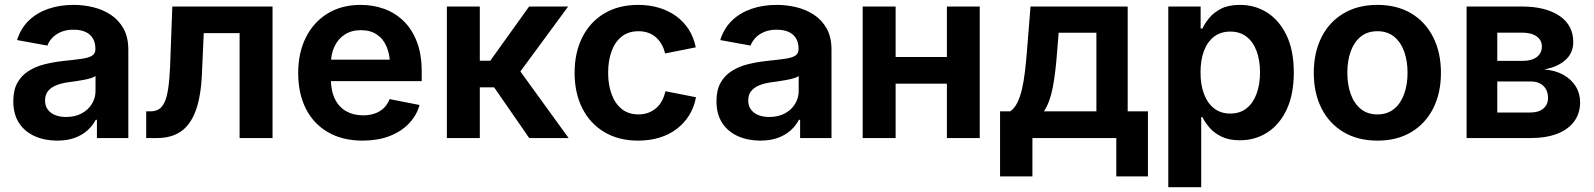

<svg xmlns="http://www.w3.org/2000/svg" viewBox="-20 -573 6618 797"><path d="M217.3 10.7Q165.5 10.7 124 -7.8Q82.5 -26.4 58.8 -62.7Q35.2 -99.1 35.2 -152.8Q35.2 -199.2 52.2 -229.5Q69.3 -259.8 98.6 -278.3Q127.9 -296.9 165 -306.2Q202.1 -315.4 242.2 -319.8Q289.6 -324.7 318.8 -328.9Q348.1 -333 362.1 -341.8Q376 -350.6 376 -368.7V-371.1Q376 -396 365.5 -413.6Q355 -431.2 335 -440.4Q314.9 -449.7 285.2 -449.7Q255.4 -449.7 233.4 -440.4Q211.4 -431.2 197.3 -416.3Q183.1 -401.4 176.8 -383.8L50.8 -406.7Q65.9 -455.1 99.1 -487.3Q132.3 -519.5 179.9 -536.1Q227.5 -552.7 285.2 -552.7Q326.7 -552.7 366.9 -543Q407.2 -533.2 440.2 -511.5Q473.1 -489.7 492.9 -454.1Q512.7 -418.5 512.7 -366.2V0H382.3V-75.7H377.4Q364.7 -51.3 343 -31.7Q321.3 -12.2 290 -0.7Q258.8 10.7 217.3 10.7ZM254.4 -87.4Q291.5 -87.4 318.8 -102.1Q346.2 -116.7 361.3 -141.4Q376.5 -166 376.5 -195.3V-257.3Q370.1 -252.4 356.2 -248.3Q342.3 -244.1 325.2 -241Q308.1 -237.8 291.3 -235.4Q274.4 -232.9 262.2 -231.4Q234.4 -227.5 212.9 -218.8Q191.4 -210 179.2 -194.8Q167 -179.7 167 -155.8Q167 -133.8 178.2 -118.4Q189.5 -103 209.2 -95.2Q229 -87.4 254.4 -87.4Z M586.9 0V-110.8H604.5Q625 -110.8 639.4 -119.6Q653.8 -128.4 663.3 -149.2Q672.9 -169.9 678.2 -205.8Q683.6 -241.7 686 -295.9L695.3 -545.9H1111.3V0H974.6V-435.5H825.7L818.4 -270Q814.5 -173.3 792.5 -113.8Q770.5 -54.2 730.7 -27.1Q690.9 0 632.3 0Z M1485.4 10.7Q1402.3 10.7 1342.3 -23.7Q1282.2 -58.1 1250 -121.1Q1217.8 -184.1 1217.8 -270Q1217.8 -354 1249.8 -417.7Q1281.7 -481.4 1340.1 -517.1Q1398.4 -552.7 1477.1 -552.7Q1529.3 -552.7 1575 -536.1Q1620.6 -519.5 1655.5 -485.6Q1690.4 -451.7 1710.4 -399.7Q1730.5 -347.7 1730.5 -276.4V-236.3H1277.8V-325.2H1663.1L1599.1 -300.3Q1599.1 -344.7 1585.4 -377.9Q1571.8 -411.1 1544.9 -429.4Q1518.1 -447.8 1478 -447.8Q1438.5 -447.8 1410.4 -429.2Q1382.3 -410.6 1367.9 -378.9Q1353.5 -347.2 1353.5 -308.1V-245.6Q1353.5 -196.3 1370.1 -162.4Q1386.7 -128.4 1417 -111.3Q1447.3 -94.2 1487.3 -94.2Q1513.7 -94.2 1535.6 -101.8Q1557.6 -109.4 1573.2 -124.5Q1588.9 -139.6 1597.2 -161.6L1721.7 -137.2Q1709 -92.8 1676.5 -59.3Q1644 -25.9 1595.7 -7.6Q1547.4 10.7 1485.4 10.7Z M1835 0V-545.9H1971.7V-320.8H2015.1L2176.3 -545.9H2338.4L2140.1 -276.4L2340.3 0H2176.8L2031.2 -210.4H1971.7V0Z M2628.9 10.7Q2548.3 10.7 2489 -24.4Q2429.7 -59.6 2397.5 -123Q2365.2 -186.5 2365.2 -270.5Q2365.2 -355 2397.5 -418.7Q2429.7 -482.4 2489 -517.6Q2548.3 -552.7 2628.9 -552.7Q2676.3 -552.7 2716.3 -540.5Q2756.3 -528.3 2787.6 -505.4Q2818.8 -482.4 2839.4 -450Q2859.9 -417.5 2868.2 -376.5L2740.7 -351.1Q2735.8 -372.6 2726.1 -389.4Q2716.3 -406.2 2702.4 -418.5Q2688.5 -430.7 2670.4 -437Q2652.3 -443.4 2630.4 -443.4Q2588.4 -443.4 2560.5 -421.1Q2532.7 -398.9 2518.6 -360.1Q2504.4 -321.3 2504.4 -271Q2504.4 -221.2 2518.6 -182.4Q2532.7 -143.6 2560.5 -120.8Q2588.4 -98.1 2630.4 -98.1Q2652.8 -98.1 2671.1 -105Q2689.5 -111.8 2703.9 -124.3Q2718.3 -136.7 2727.8 -154.5Q2737.3 -172.4 2742.2 -194.3L2869.1 -169.4Q2861.3 -127.4 2840.6 -94.2Q2819.8 -61 2788.6 -37.4Q2757.3 -13.7 2716.8 -1.5Q2676.3 10.7 2628.9 10.7Z M3136.2 10.7Q3084.5 10.7 3043 -7.8Q3001.5 -26.4 2977.8 -62.7Q2954.1 -99.1 2954.1 -152.8Q2954.1 -199.2 2971.2 -229.5Q2988.3 -259.8 3017.6 -278.3Q3046.9 -296.9 3084 -306.2Q3121.1 -315.4 3161.1 -319.8Q3208.5 -324.7 3237.8 -328.9Q3267.1 -333 3281 -341.8Q3294.9 -350.6 3294.9 -368.7V-371.1Q3294.9 -396 3284.4 -413.6Q3273.9 -431.2 3253.9 -440.4Q3233.9 -449.7 3204.1 -449.7Q3174.3 -449.7 3152.3 -440.4Q3130.4 -431.2 3116.2 -416.3Q3102.1 -401.4 3095.7 -383.8L2969.7 -406.7Q2984.9 -455.1 3018.1 -487.3Q3051.3 -519.5 3098.9 -536.1Q3146.5 -552.7 3204.1 -552.7Q3245.6 -552.7 3285.9 -543Q3326.2 -533.2 3359.1 -511.5Q3392.1 -489.7 3411.9 -454.1Q3431.6 -418.5 3431.6 -366.2V0H3301.3V-75.7H3296.4Q3283.7 -51.3 3262 -31.7Q3240.2 -12.2 3209 -0.7Q3177.7 10.7 3136.2 10.7ZM3173.3 -87.4Q3210.4 -87.4 3237.8 -102.1Q3265.1 -116.7 3280.3 -141.4Q3295.4 -166 3295.4 -195.3V-257.3Q3289.1 -252.4 3275.1 -248.3Q3261.2 -244.1 3244.1 -241Q3227.1 -237.8 3210.2 -235.4Q3193.4 -232.9 3181.2 -231.4Q3153.3 -227.5 3131.8 -218.8Q3110.4 -210 3098.1 -194.8Q3085.9 -179.7 3085.9 -155.8Q3085.9 -133.8 3097.2 -118.4Q3108.4 -103 3128.2 -95.2Q3147.9 -87.4 3173.3 -87.4Z M3947.8 -336.4V-225.6H3660.2V-336.4ZM3697.8 -545.9V0H3561V-545.9ZM4046.9 -545.9V0H3910.6V-545.9Z M4131.3 159.2V-110.8H4173.8Q4191.4 -123.5 4203.1 -147.2Q4214.8 -170.9 4222.4 -203.6Q4230 -236.3 4234.6 -275.9Q4239.3 -315.4 4242.7 -358.9L4257.8 -545.9H4661.1V-110.8H4745.1V159.2H4613.8V0H4265.6V159.2ZM4313.5 -110.8H4531.2V-437H4374.5L4368.2 -358.9Q4361.8 -271.5 4350.1 -210.2Q4338.4 -148.9 4313.5 -110.8Z M4829.6 204.1V-545.9H4963.9V-454.6H4971.2Q4981 -475.6 4999.5 -498.3Q5018.1 -521 5048.8 -536.9Q5079.6 -552.7 5127.4 -552.7Q5189.5 -552.7 5239.7 -521Q5290 -489.3 5320.3 -426.8Q5350.6 -364.3 5350.6 -272Q5350.6 -181.6 5321.3 -118.9Q5292 -56.2 5241.2 -23.4Q5190.4 9.3 5126.5 9.3Q5081.1 9.3 5050 -6.1Q5019 -21.5 5000.2 -43.7Q4981.4 -65.9 4971.2 -86.9H4966.3V204.1ZM5086.9 -101.6Q5127.4 -101.6 5154.8 -123.5Q5182.1 -145.5 5196.3 -184.3Q5210.4 -223.1 5210.4 -272.5Q5210.4 -321.8 5196.5 -360.1Q5182.6 -398.4 5155 -420.2Q5127.4 -441.9 5086.9 -441.9Q5047.4 -441.9 5019.8 -420.9Q4992.2 -399.9 4977.8 -362.1Q4963.4 -324.2 4963.4 -272.5Q4963.4 -221.2 4977.8 -182.9Q4992.2 -144.5 5020 -123Q5047.9 -101.6 5086.9 -101.6Z M5697.8 10.7Q5616.7 10.7 5557.4 -24.4Q5498 -59.6 5465.8 -123Q5433.6 -186.5 5433.6 -270.5Q5433.6 -355 5465.8 -418.7Q5498 -482.4 5557.4 -517.6Q5616.7 -552.7 5697.8 -552.7Q5778.8 -552.7 5837.9 -517.6Q5897 -482.4 5929.2 -418.7Q5961.4 -355 5961.4 -270.5Q5961.4 -186.5 5929.2 -123Q5897 -59.6 5837.9 -24.4Q5778.8 10.7 5697.8 10.7ZM5697.8 -98.1Q5739.3 -98.1 5767.1 -121.1Q5794.9 -144 5808.8 -183.1Q5822.8 -222.2 5822.8 -271Q5822.8 -319.8 5808.8 -358.9Q5794.9 -397.9 5767.1 -420.7Q5739.3 -443.4 5697.8 -443.4Q5655.8 -443.4 5628.2 -420.7Q5600.6 -397.9 5586.7 -359.1Q5572.8 -320.3 5572.8 -271Q5572.8 -222.2 5586.7 -183.1Q5600.6 -144 5628.2 -121.1Q5655.8 -98.1 5697.8 -98.1Z M6067.9 0V-545.9H6297.9Q6396 -545.9 6453.4 -507.1Q6510.7 -468.3 6510.7 -398.4Q6510.7 -354 6479 -324.7Q6447.3 -295.4 6390.1 -284.7Q6435.5 -281.2 6468.8 -262.9Q6502 -244.6 6520.5 -215.1Q6539.1 -185.5 6539.1 -148.4Q6539.1 -103 6514.9 -69.6Q6490.7 -36.1 6444.8 -18.1Q6398.9 0 6333.5 0ZM6195.3 -106H6333.5Q6367.2 -106 6386.5 -122.3Q6405.8 -138.7 6405.8 -166Q6405.8 -198.2 6386.5 -216.6Q6367.2 -234.9 6333.5 -234.9H6195.3ZM6195.3 -320.3H6300.8Q6337.9 -320.3 6359.1 -336.2Q6380.4 -352.1 6380.4 -379.9Q6380.4 -406.7 6358.4 -422.1Q6336.4 -437.5 6297.9 -437.5H6195.3Z"/></svg>

Font: Inter Cardless
Style: Bold
Weight: 700
Designer: Rasmus Andersson
Foundry: rsms
Version: Version 4.001;git-9221beed3